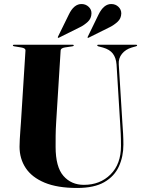

<svg xmlns="http://www.w3.org/2000/svg" viewBox="-20 -922 710 953"><path d="M576.5 -307 558.5 -601.5Q556 -635 540.2 -655.8Q524.5 -676.5 491 -686L468 -692Q462.5 -694 462.5 -696.5Q462.5 -700 467 -700H655.5Q660.5 -700 660.5 -696.5Q660.5 -693.5 654.5 -692L633.5 -686Q603.5 -677 585.5 -655Q567.5 -633 569.5 -603L587.5 -312Q589.5 -285 591 -258.5Q592.5 -232 592.5 -204.5Q592.5 -145 570.2 -96Q548 -47 497.8 -18Q447.5 11 363 11Q264.5 11 201.2 -15.5Q138 -42 107.5 -88.2Q77 -134.5 77 -194Q77 -208 78.2 -230.8Q79.5 -253.5 81.2 -276.5Q83 -299.5 84 -315.5L106.5 -672Q107 -683 85 -686.5L51 -692Q44 -693 44 -696.5Q44 -700 49.5 -700H340.5Q346 -700 346 -696.5Q346 -693 339 -692L302 -686.5Q281.5 -683 281 -671.5L259 -319Q256.5 -280.5 256.2 -248Q256 -215.5 256 -193.5Q256 -93.5 294.8 -49Q333.5 -4.5 396.5 -4.5Q476.5 -4.5 528.5 -56Q580.5 -107.5 580.5 -198Q580.5 -234.5 579.2 -259.8Q578 -285 576.5 -307ZM321.5 -849.5Q347 -903 386 -902Q406 -901.5 420.2 -888Q434.5 -874.5 434 -855.5Q433.5 -830.5 416.2 -814.2Q399 -798 377 -787L272.5 -735Q269 -733 267.5 -735Q266 -736.5 268 -740.5ZM469 -849.5Q495 -903 533.5 -902Q554 -901.5 568 -888Q582 -874.5 582 -855.5Q581.5 -830.5 564 -814.2Q546.5 -798 524.5 -787L420 -735Q417 -733 415 -735Q413.5 -736.5 416 -740.5Z"/></svg>

Font: Fraunces 144pt S000
Style: Bold
Weight: 700
Version: Version 1.000; ttfautohint (v1.8.3)